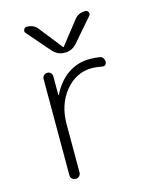

<svg xmlns="http://www.w3.org/2000/svg" viewBox="-114 -831 727 908"><g transform="rotate(-15 250.0 -377.5)"><path d="M188.5 -617.2 91.8 -728.5Q85.9 -735.4 90.3 -745.1Q94.7 -754.9 104.5 -754.9Q140.6 -754.9 159.2 -728.5L246.1 -618.2Q247.1 -617.2 248 -617.2L250 -618.2L336.9 -728.5Q356.4 -754.9 391.6 -754.9Q401.4 -754.9 406.2 -745.6Q411.1 -736.3 404.3 -728.5L307.6 -617.2Q284.2 -589.8 250 -589.8H246.1Q212.9 -589.8 188.5 -617.2ZM166 -496.1V-403.3H167H168Q198.2 -464.8 245.6 -497.6Q293 -530.3 352.5 -530.3Q380.9 -530.3 402.3 -526.4Q412.1 -525.4 417.5 -516.6Q422.9 -507.8 422.9 -498Q422.9 -490.2 417 -484.4Q411.1 -478.5 402.3 -480.5Q370.1 -486.3 352.5 -486.3Q274.4 -486.3 221.2 -421.9Q168 -357.4 168 -259.8V-25.4Q168 -14.6 161.1 -7.3Q154.3 0 143.6 0Q132.8 0 125.5 -6.8Q118.2 -13.7 118.2 -25.4V-496.1Q118.2 -505.9 125.5 -512.7Q132.8 -519.5 142.6 -519.5Q152.3 -519.5 159.2 -512.7Q166 -505.9 166 -496.1Z"/></g></svg>

Font: Rounded-L Mgen+ 1m light
Style: Regular
Weight: 200
Designer: [Source Han Sans]
Ryoko NISHIZUKA  (kana & ideographs); Paul D. Hunt (Latin, Greek & Cyrillic); Wenlong ZHANG  (bopomofo
Version: Version 1.059.20150602